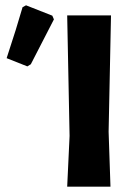

<svg xmlns="http://www.w3.org/2000/svg" viewBox="-20 -703 511 723"><path d="M65 -676 78 -683 177 -644 183 -630Q166 -596 96 -461L83 -453L5 -484Q43 -599 65 -676ZM398 -645 389 -207 396 0H233L242 -191L233 -645Z"/></svg>

Font: Alegreya Sans SC ExtraBold
Style: Regular
Weight: 800
Designer: Juan Pablo del Peral
Foundry: Huerta Tipografica
Version: Version 2.007